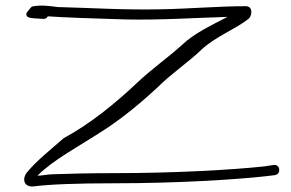

<svg xmlns="http://www.w3.org/2000/svg" viewBox="-20 -651 1033 682"><path d="M74 -597C76 -586 100 -586 116 -585L133 -584C140 -583 146 -586 150 -593C203 -589 322 -585 423 -582C547 -579 680 -588 788 -591C727 -559 670 -533 626 -491C580 -449 515 -403 466 -356C394 -288 304 -213 206 -160C157 -117 111 -81 76 -39C57 -15 65 15 100 11C155 4 249 0 389 0C607 0 817 -13 924 -25L957 -29C981 -34 974 -69 952 -65L919 -60C808 -48 602 -36 389 -36C303 -36 216 -34 165 -32C143 -31 131 -27 113 -27C171 -85 256 -128 357 -194C423 -238 484 -289 539 -340C585 -387 652 -432 696 -475C745 -521 818 -548 864 -585C876 -597 879 -629 853 -629C756 -629 657 -620 552 -618C422 -615 304 -623 185 -626C155 -630 123 -634 95 -628C91 -628 81 -613 78 -610C74 -606 73 -602 74 -597Z"/></svg>

Font: Stray Cat
Style: UltExt
Weight: 400
Version: Version 1.0